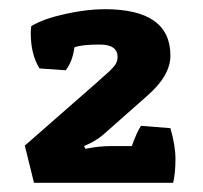

<svg xmlns="http://www.w3.org/2000/svg" viewBox="-20 -725 442 418"><path d="M236 -601Q236 -628 197 -628Q158 -628 142 -622Q138 -591 123 -572L66 -576Q47 -607 47 -652Q47 -660 48 -668Q74 -684 121.5 -694.5Q169 -705 208 -705Q351 -705 351 -604Q351 -560 300 -516L205 -432Q189 -418 163 -407L166 -401Q196 -407 221 -407H267Q278 -438 287 -451L351 -446Q362 -408 362 -378.5Q362 -349 357 -327H54L34 -408L195 -549Q200 -554 210.5 -563Q221 -572 226 -578Q236 -588 236 -601Z"/></svg>

Font: Patua One
Style: Regular
Weight: 400
Designer: luciano Vergara
Foundry: Luciano Vergara
Version: Version 1.002